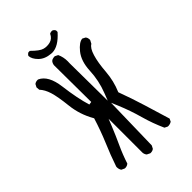

<svg xmlns="http://www.w3.org/2000/svg" viewBox="-239 -892 977 977"><g transform="rotate(-45 250.0 -403.0)"><path d="M164.1 -804.2Q155.3 -799.8 150.9 -791Q151.9 -768.1 175.5 -744.4Q199.2 -720.7 240.7 -717.3H241.2Q244.6 -716.8 248.5 -716.8Q293 -716.8 342.3 -772.5V-783.2Q337.9 -792.5 328.6 -796.4Q326.7 -796.9 324.7 -796.9Q316.4 -796.9 309.1 -793Q297.9 -768.1 273.9 -762.2Q251 -756.8 231 -762.7Q210.9 -767.6 174.3 -804.2ZM242.2 -2Q255.9 -2 264.6 -9.3L272.9 -25.4L279.8 -325.2L294.9 -289.6Q321.3 -226.6 338.6 -163.8Q356 -101.1 382.3 -43.5L397.9 -35.6Q399.9 -35.2 403.8 -35.2Q407.7 -35.2 413.8 -36.9Q419.9 -38.6 426.3 -42.5L433.6 -57.6L391.6 -195.8Q370.1 -266.1 343.8 -336.9Q356.4 -366.7 363.3 -395.5Q370.1 -424.3 372.6 -454.6Q377.4 -518.1 389.6 -557.6Q401.4 -597.2 420.9 -607.9L430.2 -625.5Q430.7 -627.4 430.7 -631.3Q430.7 -635.3 429 -640.9Q427.2 -646.5 423.3 -651.4L407.2 -659.7Q382.8 -658.2 353 -621.6Q321.8 -583 318.8 -517.6Q315.9 -448.2 291 -384.8L275.4 -344.7L272.9 -615.7Q273.4 -623.5 273.4 -630.4Q273.4 -661.1 261.2 -687L245.6 -694.8Q243.7 -695.3 241 -695.3Q238.3 -695.3 234.4 -694.3Q225.6 -693.4 218.8 -687.5Q210.9 -678.2 209.5 -665.5L211.4 -399.4L195.3 -397Q175.3 -461.9 163.1 -558.6Q151.9 -648.4 101.6 -671.4Q99.6 -671.9 97.7 -671.9Q84 -671.9 75.2 -664.6L66.9 -648.9L68.4 -630.4Q87.9 -609.9 98.9 -574.7Q109.9 -539.6 117.7 -467.8Q125.5 -396 161.6 -333L163.1 -330.1Q142.6 -263.7 116.2 -200.7Q89.8 -139.2 68.8 -77.1Q68.4 -75.2 68.4 -72.8Q68.4 -58.1 75.7 -47.4L92.3 -39.6Q93.8 -39.1 97.7 -39.1Q101.6 -39.1 107.7 -41Q113.8 -43 119.6 -47.9Q135.3 -96.7 156.5 -142.3Q177.7 -188 197.3 -236.3L213.4 -276.4V-31.7Q214.8 -19.5 222.2 -10.7L238.8 -2.4Q240.7 -2 242.2 -2Z"/></g></svg>

Font: NaikaiFont
Style: Light
Weight: 300
Version: Version 1.89